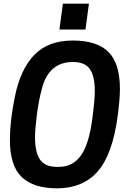

<svg xmlns="http://www.w3.org/2000/svg" viewBox="-20 -1014 705 1047"><path d="M465 -853ZM446 -853H304L323 -994H465ZM291 13Q163 13 98.5 -48.5Q34 -110 34 -251Q34 -355 61 -486Q91 -636 167 -714.5Q243 -793 377 -793Q510 -793 572 -730Q634 -667 634 -529Q634 -475 622 -383Q594 -172 513 -79.5Q432 13 291 13ZM300 -104Q379 -104 423 -168.5Q467 -233 484 -372Q497 -469 497 -515Q497 -599 470 -637.5Q443 -676 378 -676Q243 -676 207 -525Q190 -461 180.5 -384Q171 -307 171 -266Q171 -183 198.5 -143.5Q226 -104 290 -104Z"/></svg>

Font: Tanohe Sans SemiBold
Style: Italic
Weight: 600
Designer: Village Type and Design LLC & Cristiano Sobral
Foundry: Cooper Hewitt Smithsonian Design Museum
Version: Version 1.00;September 29, 2021;FontCreator 13.0.0.2655 64-b